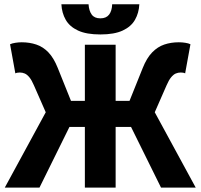

<svg xmlns="http://www.w3.org/2000/svg" viewBox="-20 -856 915 876"><path d="M1.8 0 188.7 -343.8 134.7 -466.8Q124.6 -490.4 114.3 -503Q104 -515.7 93.2 -520.5Q82.4 -525.2 70 -525.2Q64.4 -525.2 58.9 -524.2Q53.4 -523.2 50 -521.2L25.9 -654.1Q35.8 -658.6 50.4 -660.8Q65 -663.1 79.2 -663.1Q114.7 -663.1 145.5 -652.8Q176.3 -642.6 200.9 -617Q225.4 -591.4 243.5 -546L303.9 -395.7H367.2V-651.8H507.6V-395.7H570.9L631.3 -546Q649.4 -591.4 674.3 -617Q699.2 -642.6 729.6 -652.8Q760 -663.1 795.6 -663.1Q810.6 -663.1 825.3 -660.8Q839.9 -658.6 848.9 -654.1L824.7 -521.2Q821.6 -523.2 816.1 -524.2Q810.6 -525.2 804.7 -525.2Q792.4 -525.2 781.6 -520.5Q770.8 -515.7 760.5 -503Q750.2 -490.4 740 -466.8L686.1 -343.8L873 0H714.7L577.8 -277H507.6V0H367.2V-277H296.9L160.1 0ZM437.9 -698.8Q374.1 -698.8 335.9 -716.7Q297.6 -734.5 279.9 -765.7Q262.1 -796.8 260.1 -836.4H384Q386 -806.4 398.6 -789.3Q411.1 -772.3 437.9 -772.3Q464.7 -772.3 477.7 -789.3Q490.8 -806.4 491.8 -836.4H615.7Q613.7 -796.8 595.9 -765.7Q578.2 -734.5 539.9 -716.7Q501.7 -698.8 437.9 -698.8Z"/></svg>

Font: Source Sans 3 VF
Style: Regular
Weight: 200
Designer: Paul D. Hunt
Foundry: Adobe
Version: Version 3.046;hotconv 1.0.118;makeotfexe 2.5.65603